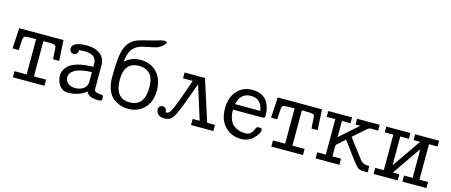

<svg xmlns="http://www.w3.org/2000/svg" viewBox="-45 -1241 4209 1792"><g transform="rotate(15 2059.5 -344.5)"><path d="M24.9 -259.8 36.1 -458H463.9L475.1 -259.8H416Q411.1 -343.8 409.2 -364.3Q407.2 -384.8 400.9 -390.1Q389.6 -399.9 327.1 -399.9H285.2V-59.1H402.8V0H97.2V-59.1H214.8V-399.9H172.9Q113.8 -398.9 103.3 -393.1Q92.8 -387.2 89.8 -354Q88.9 -339.8 87.9 -324.5Q86.9 -309.1 85.9 -290Q85 -271 84 -259.8Z M517.1 -129.9Q517.1 -156.7 528.6 -181.9Q540 -207 568.6 -231.9Q597.2 -256.8 655.8 -272.5Q714.4 -288.1 797.4 -289.1V-312L798.3 -314Q798.3 -315.9 798.3 -317.9Q798.3 -407.7 684.1 -408.2Q661.1 -408.2 627.9 -404.8Q628.9 -379.9 616.5 -368.9Q604 -357.9 588.4 -357.9Q569.3 -357.9 558.8 -369.9Q548.3 -381.8 548.3 -398.9Q548.3 -465.8 689 -465.8Q771 -465.8 819.6 -427.5Q868.2 -389.2 868.2 -317.9Q868.2 -316.9 867.7 -315.4Q867.2 -314 867.2 -313V-105Q867.2 -88.9 869.1 -82Q874 -64 910.6 -60.1Q947.3 -56.2 948.2 -55.2Q957 -50.3 957 -26.9Q957 -10.7 950.7 -5.4Q944.3 0 928.2 0H910.2Q823.2 -1 807.1 -53.2Q732.9 5.9 630.4 5.9Q576.2 5.9 546.6 -36.1Q517.1 -78.1 517.1 -129.9ZM587.4 -131.8Q587.4 -97.7 615.2 -75.4Q643.1 -53.2 682.1 -53.2Q700.2 -53.2 718.3 -57.1Q736.3 -61 755.1 -71Q773.9 -81.1 786.1 -101.6Q798.3 -122.1 798.3 -150.9Q798.3 -153.8 797.9 -158.4Q797.4 -163.1 797.4 -165V-237.8Q688.5 -233.9 637.2 -205.1Q587.4 -177.7 587.4 -131.8Z M991.7 -241.2V-246.1Q991.7 -309.1 993.4 -344.5Q995.1 -379.9 1001 -433.3Q1006.8 -486.8 1022.5 -525.4Q1038.1 -564 1064 -590.1Q1089.8 -616.2 1121.8 -629.2Q1153.8 -642.1 1221.9 -658Q1290 -673.8 1336.9 -689Q1355 -694.8 1369.1 -694.8Q1402.3 -694.8 1401.9 -685.1Q1401.9 -678.2 1392.1 -667Q1376 -646 1354 -633.1Q1332 -620.1 1315.9 -615.5Q1299.8 -610.8 1262.5 -604Q1225.1 -597.2 1205.1 -591.8Q1175.3 -585 1155.5 -576.4Q1135.7 -567.9 1113.3 -548.8Q1090.8 -529.8 1077.4 -494.9Q1064 -460 1058.1 -408.2Q1122.1 -466.3 1210 -465.8Q1306.2 -465.8 1366.9 -401.9Q1427.7 -337.9 1427.7 -227.1Q1427.7 -119.1 1366.9 -56.6Q1306.2 5.9 1210.9 5.9Q1174.8 5.9 1141.4 -4.2Q1107.9 -14.2 1072 -38.6Q1036.1 -63 1013.9 -115.5Q991.7 -168 991.7 -241.2ZM1066.9 -238.8Q1066.9 -55.7 1210 -56.2Q1352.1 -56.2 1352.1 -236.8V-246.1Q1351.1 -333 1311.5 -370.6Q1272 -408.2 1210 -408.2Q1066.9 -407.7 1066.9 -238.8Z M1480 -61Q1480 -79.1 1491 -90.1Q1502 -101.1 1519 -101.1Q1535.2 -101.1 1546.6 -90.1Q1558.1 -79.1 1558.1 -61Q1558.1 -60.1 1557.6 -57.6Q1557.1 -55.2 1557.1 -53.2H1564.9Q1583 -53.2 1595.9 -67.6Q1608.9 -82 1628.9 -128.9Q1661.1 -206.1 1728 -401.9H1633.8V-458H1831.1L1959 -59.1H2034.2V0H1818.8V-59.1H1886.7L1784.2 -383.8Q1689.9 -120.6 1662.1 -66.9Q1639.2 -22.9 1616.9 -9Q1594.7 4.9 1563 4.9Q1516.1 4.9 1498 -16.6Q1480 -38.1 1480 -61Z M2084.5 -232.9Q2084.5 -337.9 2141.1 -401.9Q2197.8 -465.8 2289.6 -465.8Q2340.3 -465.8 2377.4 -447.5Q2414.6 -429.2 2433.6 -398.2Q2452.6 -367.2 2460.7 -334Q2468.8 -300.8 2468.8 -265.1Q2468.8 -249 2461.7 -244.6Q2454.6 -240.2 2441.9 -240.2H2159.7Q2159.7 -187 2174.1 -149.4Q2188.5 -111.8 2213.6 -92.5Q2238.8 -73.2 2266.4 -64.7Q2293.9 -56.2 2325.7 -56.2Q2383.8 -56.2 2407.7 -122.1Q2413.6 -135.3 2418.7 -139.2Q2423.8 -143.1 2438.5 -143.1H2442.9Q2467.8 -143.1 2467.8 -125Q2467.8 -90.8 2420.2 -43Q2372.6 4.9 2300.8 4.9Q2209 4.9 2146.7 -57.6Q2084.5 -120.1 2084.5 -232.9ZM2165.5 -294.9H2408.7Q2392.6 -407.7 2290.5 -407.7Q2188.5 -407.7 2165.5 -294.9Z M2522.5 -259.8 2533.7 -458H2961.4L2972.7 -259.8H2913.6Q2908.7 -343.8 2906.7 -364.3Q2904.8 -384.8 2898.4 -390.1Q2887.2 -399.9 2824.7 -399.9H2782.7V-59.1H2900.4V0H2594.7V-59.1H2712.4V-399.9H2670.4Q2611.3 -398.9 2600.8 -393.1Q2590.3 -387.2 2587.4 -354Q2586.4 -339.8 2585.4 -324.5Q2584.5 -309.1 2583.5 -290Q2582.5 -271 2581.5 -259.8Z M3022.5 0V-59.1H3105.5V-401.9H3022.5V-458H3252.4V-401.9H3169.4V-245.1L3346.7 -401.9H3300.8V-458H3519.5V-401.9H3446.8Q3435.5 -401.9 3424.1 -394Q3412.6 -386.2 3364.7 -342.8Q3324.7 -306.6 3295.4 -282.2V-280.8Q3439.5 -89.8 3443.4 -85.9Q3468.3 -61 3513.7 -61H3525.4V0H3479.5Q3469.7 0 3462.2 -1Q3454.6 -2 3445.6 -5.9Q3436.5 -9.8 3430.4 -14.4Q3424.3 -19 3413.8 -30.5Q3403.3 -42 3395 -52Q3386.7 -62 3370.1 -83.5Q3353.5 -105 3339.6 -124.5Q3325.7 -144 3300.5 -178Q3275.4 -211.9 3251.5 -243.2Q3232.4 -225.1 3215.1 -209Q3197.8 -192.9 3190.7 -187.5Q3183.6 -182.1 3177.5 -176Q3171.4 -169.9 3170.4 -165.5Q3169.4 -161.1 3169.4 -152.8V-59.1H3252.4V0Z M3583 0V-59.1H3666V-401.9H3583V-458H3815.9V-401.9H3732.9V-124L3925.3 -401.9H3861.3V-458H4093.3V-401.9H4010.3V-59.1H4093.3V0H3861.3V-59.1H3944.3V-293.9L3942.9 -334L3752.9 -59.1H3815.9V0Z"/></g></svg>

Font: CMU Concrete
Style: Roman
Weight: 500
Version: Version 0.7.0